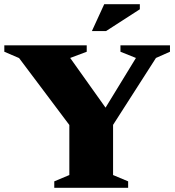

<svg xmlns="http://www.w3.org/2000/svg" viewBox="-32 -891 828 911"><path d="M58.5 -615.5 -11.5 -645.5V-676H379.5V-645.5L301 -616L496 -342L446 -343L613 -616L539.5 -645.5V-676H774.5V-645.5L708 -616L504.5 -298.5V-60.5L576 -30.5V0H225.5V-30.5L297 -60.5V-298ZM404 -743.5 462.5 -871H631.5V-847L471 -743.5Z"/></svg>

Font: Newsreader 16pt 16pt ExtraBold
Style: Regular
Weight: 800
Version: Version 1.003